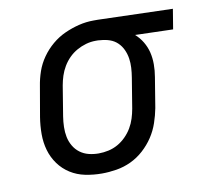

<svg xmlns="http://www.w3.org/2000/svg" viewBox="-66 -610 737 689"><g transform="rotate(-10 302.5 -265.0)"><path d="M252 8Q221 8 191.5 2Q162 -4 137.5 -19.5Q113 -35 96 -58.5Q79 -82 71 -110Q63 -138 63 -168.5Q63 -199 68 -230L87 -340Q91 -366 100 -392Q109 -418 125.5 -441.5Q142 -465 164 -483.5Q186 -502 211.5 -513.5Q237 -525 263.5 -531.5Q290 -538 317 -538Q321 -538 325 -538Q329 -538 333 -538L605 -530L593 -457L455 -461Q471 -447 482 -428.5Q493 -410 498 -389.5Q503 -369 503 -346Q503 -323 499 -300L481 -190Q476 -164 467 -137.5Q458 -111 442.5 -87.5Q427 -64 405.5 -44.5Q384 -25 358.5 -13Q333 -1 305.5 3.5Q278 8 252 8ZM253 -65Q271 -65 289 -69Q307 -73 323 -82Q339 -91 352.5 -104.5Q366 -118 375.5 -134Q385 -150 390.5 -167.5Q396 -185 399 -202L417 -312Q420 -330 421 -347.5Q422 -365 419.5 -381.5Q417 -398 410 -413.5Q403 -429 391 -440.5Q379 -452 363 -457.5Q347 -463 330 -464L321 -465Q318 -465 316 -465Q314 -465 312 -465Q294 -465 276.5 -460Q259 -455 243 -446Q227 -437 214 -424Q201 -411 191.5 -395Q182 -379 176.5 -362Q171 -345 168 -328L150 -218Q147 -199 146.5 -180Q146 -161 149.5 -143.5Q153 -126 162 -110.5Q171 -95 185 -84.5Q199 -74 216.5 -69.5Q234 -65 253 -65Z"/></g></svg>

Font: Iosevka Curly Slab Extended
Style: Italic
Weight: 400
Width: 7
Italic angle: -9°
Monospace: yes
Designer: Belleve Invis
Foundry: Belleve Invis
Version: Version 11.1.0; ttfautohint (v1.8.3)